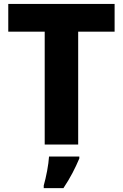

<svg xmlns="http://www.w3.org/2000/svg" viewBox="-20 -734 625 975"><path d="M377 -573.2H562V-713.9H22V-573.2H207V0H377ZM382.8 61H229C227.5 81.5 224.6 106 219.2 134.3C213.9 162.6 208 187 202.1 208V221.2H302.2C337.9 168 361.8 120.1 382.8 70.8Z"/></svg>

Font: Noto Reveo Sans
Style: Regular
Weight: 800
Designer: Monotype Design Team
Foundry: Monotype Imaging Inc.
Version: Version 2.007